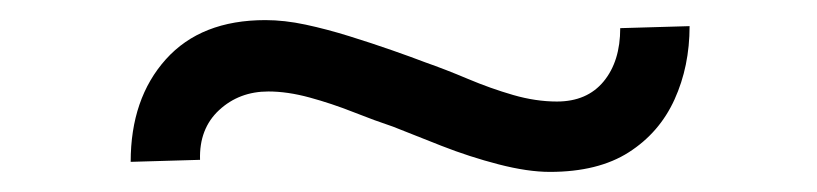

<svg xmlns="http://www.w3.org/2000/svg" viewBox="-20 -451 813 191"><path d="M527 -280Q505 -280 476 -287.5Q447 -295 419 -306Q391 -317 371 -325Q353 -331 331.5 -339.5Q310 -348 288 -354Q266 -360 247 -360Q218 -360 198 -341.5Q178 -323 179 -292L110 -290Q110 -353 145 -392Q180 -431 244 -431Q263 -431 284 -426.5Q305 -422 327.5 -415Q350 -408 370 -401Q390 -394 403 -389Q423 -382 445.5 -372.5Q468 -363 490.5 -356.5Q513 -350 534 -350Q564 -350 580.5 -370Q597 -390 597 -423L666 -425Q666 -385 651 -352Q636 -319 605.5 -299.5Q575 -280 527 -280Z"/></svg>

Font: Lexend Tera Light
Style: Regular
Weight: 300
Designer: Bonnie Shaver-Troup, Thomas Jockin
Foundry: Lexend
Version: Version 1.007